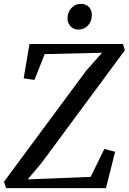

<svg xmlns="http://www.w3.org/2000/svg" viewBox="-30 -970 664 990"><path d="M1.5 0 -9.5 -33 415.5 -607 496.5 -698 200.5 -691 147.5 -558 92 -566 122 -743H604L614 -711L182.5 -127.5L112.5 -45L437.5 -58L508 -202L563.5 -187.5L516.5 0ZM374.5 -817.5Q358.5 -817.5 345.5 -825Q332.5 -832.5 325.2 -846.2Q318 -860 318 -877.5Q319 -908.5 339 -929.2Q359 -950 387 -950Q412.5 -950 428.2 -934Q444 -918 443.5 -892.5Q443.5 -860 423.8 -838.8Q404 -817.5 374.5 -817.5Z"/></svg>

Font: Merriweather 48pt
Style: Italic
Weight: 400
Italic angle: -7.8°
Version: Version 2.101